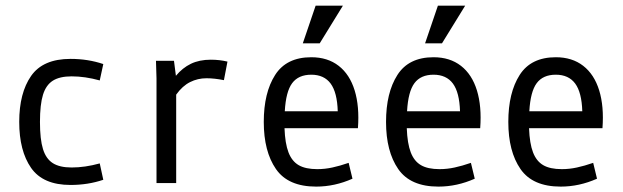

<svg xmlns="http://www.w3.org/2000/svg" viewBox="-20 -655 2228 687"><path d="M336.9 -367.2Q284.2 -381.8 236.3 -381.8Q193.4 -381.8 168.9 -366.2Q144.5 -350.6 133.8 -315.9Q123 -281.2 123 -218.8Q123 -156.2 133.8 -121.6Q144.5 -86.9 168.9 -71.3Q193.4 -55.7 236.3 -55.7Q284.2 -55.7 336.9 -70.3L349.6 -11.7Q294.9 6.8 232.4 6.8Q133.8 6.8 91.3 -54.2Q48.8 -115.2 48.8 -218.8Q48.8 -322.3 91.3 -383.3Q133.8 -444.3 232.4 -444.3Q294.9 -444.3 349.6 -425.8Z M540 -374 538.1 -437.5H602.5L609.4 -383.8Q632.8 -412.1 663.1 -426.8Q693.4 -441.4 734.4 -441.4Q765.6 -441.4 793.9 -434.6L781.2 -368.2Q747.1 -375 718.8 -375Q687.5 -375 660.2 -361.3Q632.8 -347.7 610.4 -316.4V0H540Z M1111.3 12.7Q1010.7 12.7 967.3 -50.3Q923.8 -113.3 923.8 -218.8Q923.8 -323.2 964.4 -386.7Q1004.9 -450.2 1093.8 -450.2Q1152.3 -450.2 1191.9 -419.4Q1231.4 -388.7 1249 -331.5Q1266.6 -274.4 1260.7 -196.3H998Q1000 -141.6 1012.2 -109.9Q1024.4 -78.1 1048.8 -64Q1073.2 -49.8 1115.2 -49.8Q1142.6 -49.8 1169.4 -55.7Q1196.3 -61.5 1227.5 -72.3L1241.2 -15.6Q1177.7 12.7 1111.3 12.7ZM1188.5 -256.8Q1186.5 -324.2 1163.1 -356Q1139.6 -387.7 1093.8 -387.7Q1047.9 -387.7 1025.4 -357.4Q1002.9 -327.1 999 -256.8ZM1207 -634.8 1124 -500H1063.5L1109.4 -634.8Z M1548.8 12.7Q1448.2 12.7 1404.8 -50.3Q1361.3 -113.3 1361.3 -218.8Q1361.3 -323.2 1401.9 -386.7Q1442.4 -450.2 1531.2 -450.2Q1589.8 -450.2 1629.4 -419.4Q1668.9 -388.7 1686.5 -331.5Q1704.1 -274.4 1698.2 -196.3H1435.5Q1437.5 -141.6 1449.7 -109.9Q1461.9 -78.1 1486.3 -64Q1510.7 -49.8 1552.7 -49.8Q1580.1 -49.8 1606.9 -55.7Q1633.8 -61.5 1665 -72.3L1678.7 -15.6Q1615.2 12.7 1548.8 12.7ZM1626 -256.8Q1624 -324.2 1600.6 -356Q1577.1 -387.7 1531.2 -387.7Q1485.4 -387.7 1462.9 -357.4Q1440.4 -327.1 1436.5 -256.8ZM1644.5 -634.8 1561.5 -500H1501L1546.9 -634.8Z M1986.3 12.7Q1885.7 12.7 1842.3 -50.3Q1798.8 -113.3 1798.8 -218.8Q1798.8 -323.2 1839.4 -386.7Q1879.9 -450.2 1968.8 -450.2Q2027.3 -450.2 2066.9 -419.4Q2106.4 -388.7 2124 -331.5Q2141.6 -274.4 2135.7 -196.3H1873Q1875 -141.6 1887.2 -109.9Q1899.4 -78.1 1923.8 -64Q1948.2 -49.8 1990.2 -49.8Q2017.6 -49.8 2044.4 -55.7Q2071.3 -61.5 2102.5 -72.3L2116.2 -15.6Q2052.7 12.7 1986.3 12.7ZM2063.5 -256.8Q2061.5 -324.2 2038.1 -356Q2014.6 -387.7 1968.8 -387.7Q1922.9 -387.7 1900.4 -357.4Q1877.9 -327.1 1874 -256.8Z"/></svg>

Font: Sudo Variable
Style: Regular
Weight: 400
Monospace: yes
Designer: Jens Kutilek
Foundry: Jens Kutilek
Version: Version 0.040